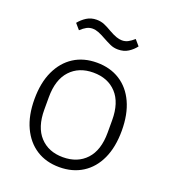

<svg xmlns="http://www.w3.org/2000/svg" viewBox="-134 -816 820 926"><g transform="rotate(20 276.0 -353.0)"><path d="M276 12Q208 12 158 -20Q108 -52 80 -112Q52 -172 52 -256Q52 -340 80 -400Q108 -460 158 -492Q208 -524 276 -524Q344 -524 394.5 -492Q445 -460 472.5 -400Q500 -340 500 -256Q500 -172 472.5 -112Q445 -52 394.5 -20Q344 12 276 12ZM276 -39Q351 -39 395 -86.5Q439 -134 439 -224V-288Q439 -378 395 -425.5Q351 -473 276 -473Q202 -473 158 -425.5Q114 -378 114 -288V-224Q114 -134 158 -86.5Q202 -39 276 -39ZM348 -618Q326 -618 307.5 -626.5Q289 -635 269 -646Q246 -659 230 -665Q214 -671 201 -671Q184 -671 170 -663.5Q156 -656 140 -641L115 -670Q131 -690 153 -704Q175 -718 204 -718Q226 -718 244.5 -710Q263 -702 283 -690Q306 -677 322 -671.5Q338 -666 351 -666Q368 -666 382 -673.5Q396 -681 412 -695L437 -666Q422 -646 400 -632Q378 -618 348 -618Z"/></g></svg>

Font: IBM Plex Sans Light
Style: Regular
Weight: 300
Designer: Mike Abbink, Paul van der Laan, Pieter van Rosmalen
Foundry: Bold Monday
Version: Version 3.201